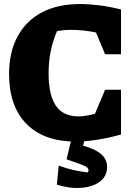

<svg xmlns="http://www.w3.org/2000/svg" viewBox="-20 -690 681 952"><path d="M355 12Q198 12 111.5 -75.5Q25 -163 25 -323Q25 -432 67.5 -510Q110 -588 188.5 -629Q267 -670 377 -670Q421 -670 473 -663.5Q525 -657 580 -643V-421H501L456 -529Q392 -542 331 -542Q297 -542 263 -536Q242 -488 231.5 -436.5Q221 -385 221 -325Q221 -219 257 -166Q293 -113 369 -113Q404 -113 451 -126L501 -245H580V-23Q453 12 355 12ZM338 -17H404L392 32Q455 50 483 75.5Q511 101 511 138Q511 182 477 209Q443 236 386 241Q329 246 262 226L271 131Q306 144 342 152.5Q378 161 415 165Q419 160 419 154Q419 147 412 140.5Q405 134 381.5 125Q358 116 310 100Z"/></svg>

Font: Piazzolla SC ExtraBold
Style: Regular
Weight: 800
Designer: Juan Pablo del Peral
Foundry: Huerta Tipografica
Version: Version 1.330